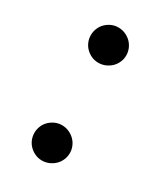

<svg xmlns="http://www.w3.org/2000/svg" viewBox="-135 -557 550 633"><g transform="rotate(30 140.0 -241.0)"><path d="M195.8 -55.2Q195.8 -41 190.4 -28.8Q185.1 -16.6 175.8 -7.6Q166.5 1.5 154.1 6.8Q141.6 12.2 127.9 12.2Q113.8 12.2 101.8 6.8Q89.8 1.5 80.6 -7.6Q71.3 -16.6 66.2 -28.8Q61 -41 61 -55.2Q61 -68.8 66.2 -81.1Q71.3 -93.3 80.6 -102.3Q89.8 -111.3 101.8 -116.7Q113.8 -122.1 127.9 -122.1Q141.6 -122.1 154.1 -116.7Q166.5 -111.3 175.8 -102.3Q185.1 -93.3 190.4 -81.1Q195.8 -68.8 195.8 -55.2ZM195.8 -426.8Q195.8 -413.1 190.4 -400.9Q185.1 -388.7 175.8 -379.6Q166.5 -370.6 154.1 -365.2Q141.6 -359.9 127.9 -359.9Q113.8 -359.9 101.8 -365.2Q89.8 -370.6 80.6 -379.6Q71.3 -388.7 66.2 -400.9Q61 -413.1 61 -426.8Q61 -440.4 66.2 -452.9Q71.3 -465.3 80.6 -474.4Q89.8 -483.4 101.8 -488.8Q113.8 -494.1 127.9 -494.1Q141.6 -494.1 154.1 -488.8Q166.5 -483.4 175.8 -474.4Q185.1 -465.3 190.4 -452.9Q195.8 -440.4 195.8 -426.8Z"/></g></svg>

Font: BabelStone Ogham Pictish
Style: Regular
Weight: 400
Designer: Andrew West
Foundry: BabelStone
Version: Version 1.02 March 14, 2022